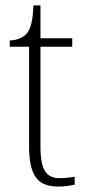

<svg xmlns="http://www.w3.org/2000/svg" viewBox="-20 -677 319 707"><path d="M196 10C215 10 237 7 255 3V-26C235 -23 221 -21 200 -21C151 -21 129 -50 129 -137V-505H246V-536H129V-657H103C101 -600 93 -569 77 -552C64 -538 43 -529 16 -528V-505H87V-142C87 -29 118 10 196 10Z"/></svg>

Font: Noto Serif Ethiopic SemiCondensed ExtraLight
Style: Regular
Weight: 200
Width: 4
Designer: Monotype Design Team
Foundry: Monotype Imaging Inc.
Version: Version 2.102